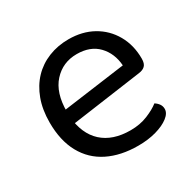

<svg xmlns="http://www.w3.org/2000/svg" viewBox="-115 -599 748 737"><g transform="rotate(-30 259.5 -231.0)"><path d="M104 -180 100 -243 402 -284Q398 -339 364 -374.5Q330 -410 270 -410Q208 -410 167.5 -365.5Q127 -321 127 -238V-216Q134 -136 179.5 -94.5Q225 -53 304 -53Q346 -53 380 -67Q414 -81 434 -97Q445 -90 451.5 -80.5Q458 -71 458 -59Q458 -40 436.5 -23.5Q415 -7 379.5 3Q344 13 300 13Q223 13 166.5 -15Q110 -43 79.5 -98.5Q49 -154 49 -234Q49 -291 65.5 -335.5Q82 -380 111.5 -411Q141 -442 182 -458.5Q223 -475 271 -475Q332 -475 378.5 -449Q425 -423 451.5 -376.5Q478 -330 478 -270Q478 -248 468 -238.5Q458 -229 440 -227Z"/></g></svg>

Font: Baloo Bhaina 2
Style: Regular
Weight: 400
Designer: Yesha Goshar, Manish Minz, Shuchita Grover and Ek Type
Foundry: Ek Type
Version: Version 1.700